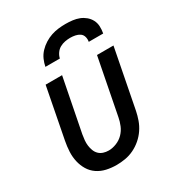

<svg xmlns="http://www.w3.org/2000/svg" viewBox="-181 -864 912 990"><g transform="rotate(-30 275.0 -369.0)"><path d="M224 12Q193 12 164 5.5Q135 -1 111.5 -17Q88 -33 73.5 -57Q59 -81 52.5 -109.5Q46 -138 47.5 -168.5Q49 -199 55 -230L113 -530H211L149 -214Q146 -197 144.5 -180.5Q143 -164 145 -148.5Q147 -133 152.5 -118.5Q158 -104 168.5 -93.5Q179 -83 194 -78Q209 -73 226 -73Q248 -73 272 -82.5Q296 -92 313.5 -110Q331 -128 340.5 -151Q350 -174 354 -196L419 -530H517L449 -180Q444 -155 435 -129.5Q426 -104 410.5 -81Q395 -58 373.5 -39.5Q352 -21 327 -9Q302 3 275.5 7.5Q249 12 224 12ZM158 -610Q162 -631 171 -651.5Q180 -672 196 -689Q212 -706 232 -718.5Q252 -731 273 -738Q294 -745 315.5 -747.5Q337 -750 358 -750Q379 -750 399.5 -747.5Q420 -745 438 -738Q456 -731 471 -718.5Q486 -706 495 -689Q504 -672 505 -651.5Q506 -631 502 -610H416Q419 -625 415 -639.5Q411 -654 399.5 -662Q388 -670 373 -673Q358 -676 343 -676Q328 -676 312 -673Q296 -670 281.5 -662Q267 -654 257 -639.5Q247 -625 244 -610Z"/></g></svg>

Font: Lode Dark
Style: Bold Italic
Weight: 700
Italic angle: -11°
Monospace: yes
Designer: Belleve Invis
Foundry: Belleve Invis
Version: Version 29.2.0; ttfautohint (v1.8.3)